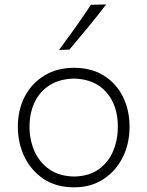

<svg xmlns="http://www.w3.org/2000/svg" viewBox="-20 -820 653 851"><path d="M308.6 10.3Q229 10.3 173.1 -27.1Q117.2 -64.5 88.1 -125.7Q59.1 -187 59.1 -257.8Q59.1 -334 90.3 -393.1Q121.6 -452.1 177.7 -485.8Q233.9 -519.5 308.1 -519.5Q384.8 -519.5 439.9 -485.1Q495.1 -450.7 524.7 -391.4Q554.2 -332 554.2 -257.8Q554.2 -183.1 523.7 -122.3Q493.2 -61.5 438 -25.6Q382.8 10.3 308.6 10.3ZM308.6 -37.6Q375.5 -39.1 418.5 -70.3Q461.4 -101.6 481.9 -151.4Q502.4 -201.2 502.4 -257.8Q502.4 -352.5 451.7 -410.9Q400.9 -469.2 308.6 -471.7Q243.2 -470.2 199 -441.7Q154.8 -413.1 132.8 -365.2Q110.8 -317.4 110.8 -257.8Q110.8 -201.2 132.3 -151.4Q153.8 -101.6 197.5 -70.3Q241.2 -39.1 308.6 -37.6ZM241.7 -598.6Q278.8 -648.9 314.5 -698.7Q350.1 -748.5 382.8 -798.8L450.2 -800.3Q411.6 -749 370.6 -699.5Q329.6 -649.9 287.6 -600.1Z"/></svg>

Font: Pinar-FD Light
Style: Regular
Weight: 300
Designer: Amin Abedi
Version: Version 2.000